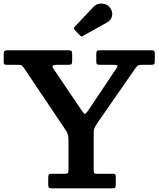

<svg xmlns="http://www.w3.org/2000/svg" viewBox="-23 -1023 861 1043"><path d="M239 -17.5V-58Q239 -72 243.2 -75.5Q247.5 -79 260.5 -79H328.5Q342 -79 345.5 -82.8Q349 -86.5 349 -99.5V-258.5Q349 -280.5 346 -291.5Q343 -302.5 335 -314.5L108.5 -651.5Q100.5 -663.5 95 -667.2Q89.5 -671 68.5 -671H15.5Q4 -671 0.5 -673.8Q-3 -676.5 -3 -688V-726Q-3 -741.5 1.5 -745.8Q6 -750 20.5 -750H347Q360 -750 364.5 -746.5Q369 -743 369 -728.5V-693Q369 -679 365.5 -675Q362 -671 349 -671H288Q268 -671 263.8 -666.2Q259.5 -661.5 267.5 -649.5L418.5 -426Q434 -403 438.8 -404Q443.5 -405 459 -427L607.5 -649Q618.5 -664.5 614 -667.8Q609.5 -671 587 -671H521Q507.5 -671 503.8 -674.5Q500 -678 500 -691V-728Q500 -742 503.2 -746Q506.5 -750 520 -750H799.5Q811.5 -750 814.8 -746.2Q818 -742.5 818 -730V-690Q818 -677 813.8 -674Q809.5 -671 796.5 -671H753Q728.5 -671 722.5 -664.5Q716.5 -658 707 -644.5L503 -350.5Q494.5 -337.5 490.2 -327.8Q486 -318 486 -295V-100Q486 -85.5 488.8 -82.2Q491.5 -79 506 -79H589.5Q599.5 -79 602.8 -76.2Q606 -73.5 606 -63.5V-20Q606 -6 601 -3Q596 0 583.5 0H260Q249 0 244 -2.8Q239 -5.5 239 -17.5ZM411.5 -830.5 382.5 -860.5Q374.5 -869.5 382.5 -877.5L486.5 -987.5Q497 -999 514.2 -1002.2Q531.5 -1005.5 548.5 -1000.2Q565.5 -995 575 -981Q591.5 -956.5 585.2 -934.5Q579 -912.5 560 -902L429.5 -829Q423.5 -825 420 -825Q416.5 -825 411.5 -830.5Z"/></svg>

Font: Besley SemiBold
Style: Regular
Weight: 600
Designer: Owen Earl
Foundry: indestructible type*
Version: Version 2.001; ttfautohint (v1.8.3)